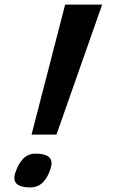

<svg xmlns="http://www.w3.org/2000/svg" viewBox="-20 -833 510 840"><path d="M118 -244H227L427 -813H265ZM135 -161C88 -161 61 -122 46 -74C32 -27 66 -13 113 -13C161 -13 188 -51 202 -98C217 -146 183 -161 135 -161Z"/></svg>

Font: Drag You Down
Style: Regular
Weight: 400
Designer: Robert Jablonski
Foundry: Cannot Into Space Fonts
Version: Version 0.97